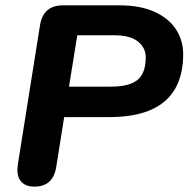

<svg xmlns="http://www.w3.org/2000/svg" viewBox="-20 -690 705 718"><path d="M45 -55Q45 -61 47 -77L130 -598Q143 -670 215 -670H427Q505 -670 558.5 -645.5Q612 -621 638.5 -579.5Q665 -538 665 -488Q665 -252 388 -252H220L190 -64Q178 8 108 8Q78 8 61.5 -8.5Q45 -25 45 -55ZM525 -476Q525 -511 496 -534.5Q467 -558 409 -558H269L238 -366H395Q463 -366 494 -391Q525 -416 525 -476Z"/></svg>

Font: SN Pro Bold
Style: Bold Italic
Weight: 700
Italic angle: -9°
Designer: Tobias Whetton
Foundry: Supernotes
Version: Version 1.003